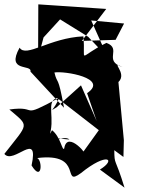

<svg xmlns="http://www.w3.org/2000/svg" viewBox="-43 -785 657 882"><path d="M524 -64 526 -141 501 -408C545 -450 458 -508 520 -477C429 -506 519 -561 446 -588C308 -520 352 -491 340 -618C184 -611 77 -518 47 -566C-17 -451 105 -492 97 -456L251 -290C223 -447 221 -393 207 -452C253 -460 459 -426 357 -357L401 -229L329 -393L217 -292C177 -269 205 -277 229 -336C38 -233 142 -302 0 -282C93 -202 90 -223 -23 -78C19 -26 138 -191 102 -25C150 53 153 -47 128 -59C345 -86 237 78 329 10C450 -88 493 -53 416 -6L529 77C485 -67 483 -23 482 -95ZM181 -153C215 -239 164 -320 220 -335L411 -187L337 -84C376 -54 266 -194 252 -103C243 -88 236 -156 196 -187L143 -92C159 -117 251 -169 276 -144ZM488 -602 333 -597 445 -744 133 -765 132 -519 157 -613 233 -696 362 -616 452 -521 376 -691 527 -677Z"/></svg>

Font: Asimov Silicon
Style: Regular
Weight: 400
Designer: Google
Version: Version 2.000980; 2014